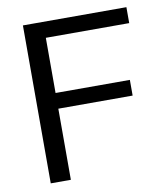

<svg xmlns="http://www.w3.org/2000/svg" viewBox="-75 -708 672 771"><g transform="rotate(-10 261.0 -322.0)"><path d="M70 0V-644H492V-579H152V-354H455V-290H152V0Z"/></g></svg>

Font: Kanit Light
Style: Regular
Weight: 300
Designer: Katatrad Team
Foundry: CadsonDemak
Version: Version 2.000; ttfautohint (v1.8.3)